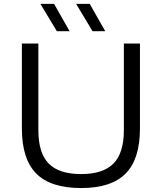

<svg xmlns="http://www.w3.org/2000/svg" viewBox="-20 -966 840 996"><path d="M93.5 -299V-740H179V-290.5Q179 -172 232.8 -117.5Q286.5 -63 400.5 -63Q514.5 -63 568.5 -117.5Q622.5 -172 622.5 -290.5V-740H706V-299Q706 -141 631.8 -65.8Q557.5 9.5 400.5 9.5Q242.5 9.5 168 -65.8Q93.5 -141 93.5 -299ZM275 -804 189.5 -946H260.5L341 -804ZM460 -804 375 -946H445.5L526 -804Z"/></svg>

Font: Encode Sans Expanded
Style: Regular
Weight: 400
Width: 7
Designer: Multiple Designers
Foundry: Impallari Type
Version: Version 2.000